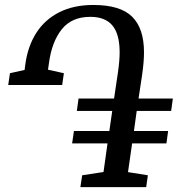

<svg xmlns="http://www.w3.org/2000/svg" viewBox="-20 -772 756 792"><path d="M525 -180.5 508 -62 590 -49 583 0H311.5L319 -49L407 -62.5L423.5 -180.5H277.5L285 -231.5H431L443 -314.5H297L304 -365.5H450.5L466.5 -473Q473.5 -521 473.5 -556Q473.5 -631 443.8 -666.8Q414 -702.5 352.5 -702.5Q275.5 -702.5 234.5 -650.8Q193.5 -599 182 -512L178 -484.5L243.5 -470L236.5 -421.5H14L21 -470L81.5 -483.5L84.5 -506.5Q94.5 -581 129.5 -636Q164.5 -691 224 -721.2Q283.5 -751.5 365 -751.5Q476 -751.5 525 -703.2Q574 -655 574 -556Q574 -516.5 566 -461.5L551.5 -365.5H693L686 -314.5H544L532.5 -231.5H673.5L666.5 -180.5Z"/></svg>

Font: Merriweather Text
Style: Italic
Weight: 400
Italic angle: -7.8°
Designer: Eben Sorkin
Foundry: Eben Sorkin
Version: Version 2.100